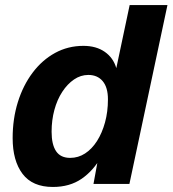

<svg xmlns="http://www.w3.org/2000/svg" viewBox="-20 -730 685 762"><path d="M189.8 12Q108.8 12 69.5 -40Q30.2 -92 30.2 -182Q30.2 -258.4 50.9 -324.8Q71.6 -391.2 109.5 -441.6Q147.4 -492 198.7 -520Q250 -548 311 -548Q362 -548 395.9 -524.2Q429.8 -500.4 441.6 -459.6L494.6 -710H644.6L493.6 0H351L373.4 -122.4L382.6 -109.6Q351.6 -53.4 304.3 -20.7Q257 12 189.8 12ZM258.6 -103.4Q290.6 -103.4 317.7 -121Q344.8 -138.6 365 -170.3Q385.2 -202 396.8 -244.2Q408.4 -286.4 408.4 -335.6Q408.4 -383.2 387.6 -407.9Q366.8 -432.6 330.6 -432.6Q300.2 -432.6 273.8 -414.6Q247.4 -396.6 227.1 -365.5Q206.8 -334.4 195.8 -293.7Q184.8 -253 184.8 -207.2Q184.8 -156.4 202.6 -129.9Q220.4 -103.4 258.6 -103.4Z"/></svg>

Font: Geist
Style: Italic
Weight: 400
Italic angle: -12°
Designer: Basement.studio, Andrés Briganti, Mateo Zaragoza
Foundry: Basement.studio, Vercel, Andrés Briganti, Guido Ferreyra, Mateo Zaragoza
Version: Version 1.500